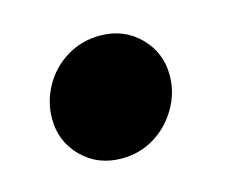

<svg xmlns="http://www.w3.org/2000/svg" viewBox="-49 -463 428 358"><g transform="rotate(-15 165.0 -284.0)"><path d="M41 -273Q41 -306 57.5 -335.5Q74 -365 103 -382.5Q132 -400 167 -400Q213 -400 243.5 -369.5Q274 -339 274 -295Q274 -262 257 -232.5Q240 -203 211.5 -185.5Q183 -168 148 -168Q102 -168 71.5 -198.5Q41 -229 41 -273Z"/></g></svg>

Font: Lemonada SemiBold
Style: Regular
Weight: 600
Designer: Mohamed Gaber (Arabic) Eduardo Tunni (Latin)
Foundry: Kief Type Foundry
Version: Version 3.006